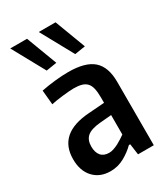

<svg xmlns="http://www.w3.org/2000/svg" viewBox="-198 -895 869 991"><g transform="rotate(-30 237.0 -399.0)"><path d="M162 5Q99 5 61.5 -35.5Q24 -76 24 -145Q24 -298 214 -311L308 -318V-350Q308 -382 303 -403.5Q298 -425 286.5 -437.5Q275 -450 256 -455.5Q237 -461 209 -461Q197 -461 179.5 -459.5Q162 -458 143 -456Q124 -454 105.5 -451Q87 -448 73 -445L65 -531Q106 -539 148.5 -543.5Q191 -548 227 -548Q329 -548 375 -507Q421 -466 421 -378V0H327L318 -65H310Q282 -37 244 -16Q206 5 162 5ZM203 -81Q216 -81 230.5 -86Q245 -91 258.5 -98Q272 -105 285 -113.5Q298 -122 308 -129V-245L239 -239Q184 -234 161 -214Q138 -194 138 -155Q138 -120 154.5 -100.5Q171 -81 203 -81ZM135 -610 29 -803H129L198 -620ZM305 -610 199 -803H299L368 -620Z"/></g></svg>

Font: Encode Sans Compressed
Style: SemiBold
Weight: 600
Designer: Pablo Impallari, Andres Torresi
Foundry: Pablo Impallari, Andres Torresi
Version: Version 1.000; ttfautohint (v1.00) -l 8 -r 50 -G 200 -x 14 -